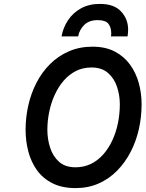

<svg xmlns="http://www.w3.org/2000/svg" viewBox="-20 -951 745 983"><path d="M367 12Q297.5 12 248.5 -12.8Q199.5 -37.5 169.2 -79.8Q139 -122 125 -175.5Q111 -229 111 -286.5Q111 -350 125 -411.8Q139 -473.5 167 -527.8Q195 -582 236.5 -623.2Q278 -664.5 332.5 -688.2Q387 -712 454 -712Q520 -712 567.5 -687.2Q615 -662.5 645.5 -620.5Q676 -578.5 690.5 -526Q705 -473.5 705 -417.5Q705 -352 690.8 -289.2Q676.5 -226.5 648.2 -172.2Q620 -118 579 -76.5Q538 -35 484.8 -11.5Q431.5 12 367 12ZM366.5 -94.5Q410 -94.5 445.8 -112Q481.5 -129.5 509 -160.8Q536.5 -192 555.5 -233.2Q574.5 -274.5 584 -321.5Q593.5 -368.5 593.5 -417.5Q593.5 -463 579.2 -506.2Q565 -549.5 533 -577.5Q501 -605.5 448.5 -605.5Q404 -605.5 368.2 -587.2Q332.5 -569 305.2 -537Q278 -505 259.5 -464Q241 -423 231.8 -377.5Q222.5 -332 222.5 -286.5Q222.5 -238.5 236.8 -194.5Q251 -150.5 282.5 -122.5Q314 -94.5 366.5 -94.5ZM295 -764.5Q303 -809 328 -847Q353 -885 394.2 -908Q435.5 -931 491.5 -931Q564.5 -931 600.2 -892Q636 -853 636 -799.5Q636 -791 635.2 -782.2Q634.5 -773.5 633 -764.5H548Q549 -768.5 549.2 -772.8Q549.5 -777 549.5 -781Q549.5 -811 534.8 -829.5Q520 -848 479.5 -848Q436.5 -848 411.5 -823.5Q386.5 -799 380 -764.5Z"/></svg>

Font: Overpass SemiBold
Style: Italic
Weight: 600
Italic angle: -10°
Designer: Delve Withrington, Dave Bailey, Thomas Jockin
Foundry: Delve Fonts LLC
Version: Version 4.000